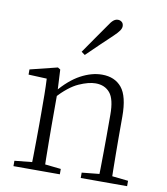

<svg xmlns="http://www.w3.org/2000/svg" viewBox="-88 -877 827 950"><g transform="rotate(10 325.5 -401.5)"><path d="M44 0V-27L154 -38H174L277 -27V0ZM131 0Q132 -24 132.5 -64.5Q133 -105 133.5 -149Q134 -193 134 -226V-281Q134 -333 133.5 -375.5Q133 -418 131 -455L39 -459V-485L176 -519L189 -511L195 -393V-392V-226Q195 -193 195.5 -149Q196 -105 196.5 -64.5Q197 -24 198 0ZM382 0V-27L491 -38H512L615 -27V0ZM469 0Q470 -24 470.5 -64Q471 -104 471.5 -148Q472 -192 472 -226V-334Q472 -412 446 -443Q420 -474 374 -474Q339 -474 290.5 -452.5Q242 -431 184 -368L174 -398H182Q236 -463 291 -492.5Q346 -522 398 -522Q462 -522 497 -479.5Q532 -437 532 -335V-226Q532 -192 532.5 -148Q533 -104 533.5 -64Q534 -24 535 0ZM278 -616Q305 -655 331 -692.5Q357 -730 381 -764Q395 -786 405.5 -794.5Q416 -803 428 -803Q439 -803 447.5 -796Q456 -789 456 -775Q456 -765 448 -753Q440 -741 420 -722Q392 -696 360.5 -665.5Q329 -635 296 -603Z"/></g></svg>

Font: Noto Serif HK
Style: Regular
Weight: 200
Designer: Ryoko NISHIZUKA 西塚涼子 (kana & ideographs); Frank Grießhammer (Latin, Greek & Cyrillic); Wenlong ZHANG 张文龙 (bopomofo); San
Foundry: Adobe
Version: Version 2.001;hotconv 1.1.0;makeotfexe 2.6.0